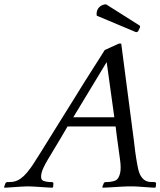

<svg xmlns="http://www.w3.org/2000/svg" viewBox="-39 -868 747 894"><path d="M594.8 -718 603.5 -721 613.1 -741 612.7 -748 454.8 -848C443.3 -847.3 433.8 -843.8 426.4 -837.5C418.9 -831.2 414.1 -823.3 411.9 -814C410.4 -807.3 410.3 -801 411.5 -795ZM525.5 -665H514.5L448.6 -635C444.2 -627.7 437.1 -616.3 427.3 -601C417.4 -585.7 406.1 -568 393.5 -548C380.9 -528 367.3 -506.5 352.6 -483.5C338 -460.5 323.6 -437.3 309.6 -414C280 -366.7 254.8 -326.3 234.1 -293C213.4 -259.7 195.9 -231.5 181.6 -208.5C167.3 -185.5 155.7 -166.8 146.7 -152.5C137.7 -138.2 130.4 -126.7 124.7 -118C119.1 -109.3 114.9 -102.8 112.2 -98.5C109.6 -94.2 106.9 -90.3 104.1 -87C92.2 -70.3 81.4 -57.5 71.7 -48.5C62 -39.5 52.6 -32.8 43.6 -28.5C34.6 -24.2 26 -21.7 17.8 -21C9.7 -20.3 1.3 -20 -7.4 -20L-13.3 -16L-19.5 2L-19.4 6C-14.7 6 -7.8 5.7 1.3 5C10.5 4.3 20.2 3.7 30.3 3C40.5 2.3 50.3 1.7 59.8 1C69.3 0.3 76.3 0 81 0H100C104.7 0 111.9 0.3 121.8 1C131.6 1.7 142 2.3 152.8 3C163.7 3.7 174 4.3 183.8 5C193.7 5.7 200.9 6 205.6 6L208.5 2L209.7 -16L205.6 -20C186.3 -20 171.8 -22.2 162.1 -26.5C152.5 -30.8 149.8 -42.7 154.3 -62C157.9 -77.3 168 -98.8 184.7 -126.5C201.4 -154.2 222.3 -189 247.3 -231L275.4 -279H499.4L505.3 -231C511 -189 515.8 -154.2 519.7 -126.5C523.6 -98.8 523.9 -77.3 520.3 -62C515.8 -42.7 507.8 -30.8 496.1 -26.5C484.4 -22.2 468.9 -20 449.6 -20L444.7 -16L437.5 2L438.6 6C443.3 6 451 5.7 461.8 5C472.7 4.3 484 3.7 495.8 3C507.6 2.3 518.9 1.7 529.8 1C540.6 0.3 548.3 0 553 0H586C590.7 0 597.4 0.3 606.3 1C615.1 1.7 624.5 2.3 634.3 3C644.2 3.7 653.7 4.3 662.8 5C672 5.7 678.9 6 683.6 6L686.5 2L687.7 -16L683.6 -20C675 -20 666.5 -20.3 658.3 -21C650.2 -21.7 642.6 -24.2 635.6 -28.5C628.6 -32.8 622.3 -39.5 616.7 -48.5C611.1 -57.5 606.6 -70.3 603.1 -87C602.2 -91.7 601.1 -97.2 599.9 -103.5C598.7 -109.8 597.3 -117.7 595.8 -127C594.3 -136.3 592.6 -147.7 590.7 -161C588.8 -174.3 586.8 -191 584.7 -211ZM302.3 -322 457.7 -579 493.3 -322Z"/></svg>

Font: Quattrocento
Style: Italic
Weight: 400
Italic angle: -13°
Designer: Pablo Impallari
Foundry: Pablo Impallari, Igino Marini, Branda Gallo
Version: Version 2.000